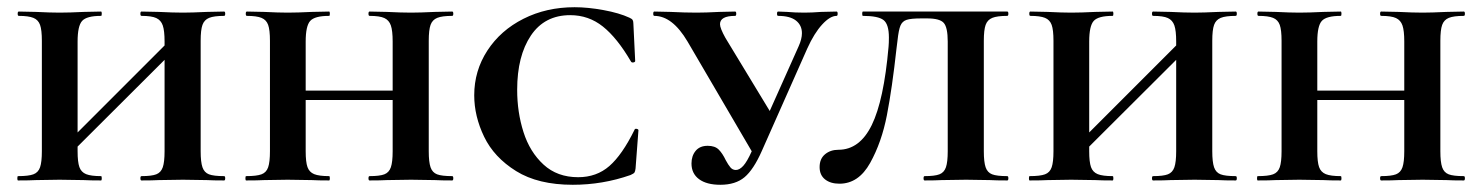

<svg xmlns="http://www.w3.org/2000/svg" viewBox="-20 -500 4107 532"><path d="M372 -456Q369 -456 369 -462Q369 -468 372 -468L420 -467Q460 -465 487 -465Q511 -465 553 -467L601 -468Q604 -468 604 -462Q604 -456 601 -456Q573 -456 559.5 -450.5Q546 -445 541 -431Q536 -417 536 -387V-81Q536 -51 541 -36.5Q546 -22 559 -17Q572 -12 601 -12Q604 -12 604 -6Q604 0 601 0Q570 0 553 -1L487 -2L420 -1Q403 0 372 0Q369 0 369 -6Q369 -12 372 -12Q400 -12 413 -17Q426 -22 431 -36.5Q436 -51 436 -81V-385Q436 -415 431 -429.5Q426 -444 413 -450Q400 -456 372 -456ZM135 -73 482 -420 502 -400 154 -53ZM32 -456Q29 -456 29 -462Q29 -468 32 -468L80 -467Q120 -465 145 -465Q172 -465 212 -467L260 -468Q262 -468 262 -462Q262 -456 260 -456Q220 -456 207.5 -442Q195 -428 195 -385V-81Q195 -51 200 -37Q205 -23 218.5 -17.5Q232 -12 260 -12Q262 -12 262 -6Q262 0 260 0Q229 0 212 -1L145 -2L80 -1Q62 0 30 0Q28 0 28 -6Q28 -12 30 -12Q59 -12 72.5 -17Q86 -22 91 -36.5Q96 -51 96 -81V-387Q96 -417 91 -431Q86 -445 72.5 -450.5Q59 -456 32 -456Z M1004 -456Q1001 -456 1001 -462Q1001 -468 1004 -468L1052 -467Q1092 -465 1119 -465Q1143 -465 1185 -467L1233 -468Q1236 -468 1236 -462Q1236 -456 1233 -456Q1205 -456 1191.5 -450.5Q1178 -445 1173 -431Q1168 -417 1168 -387V-81Q1168 -51 1173 -36.5Q1178 -22 1191 -17Q1204 -12 1233 -12Q1236 -12 1236 -6Q1236 0 1233 0Q1202 0 1185 -1L1119 -2L1052 -1Q1035 0 1004 0Q1001 0 1001 -6Q1001 -12 1004 -12Q1032 -12 1045 -17Q1058 -22 1063 -36.5Q1068 -51 1068 -81V-385Q1068 -415 1063 -429.5Q1058 -444 1045 -450Q1032 -456 1004 -456ZM775 -249H1114V-223H775ZM664 -456Q661 -456 661 -462Q661 -468 664 -468L712 -467Q752 -465 777 -465Q804 -465 844 -467L892 -468Q894 -468 894 -462Q894 -456 892 -456Q852 -456 839.5 -442Q827 -428 827 -385V-81Q827 -51 832 -37Q837 -23 850.5 -17.5Q864 -12 892 -12Q894 -12 894 -6Q894 0 892 0Q861 0 844 -1L777 -2L712 -1Q694 0 662 0Q660 0 660 -6Q660 -12 662 -12Q691 -12 704.5 -17Q718 -22 723 -36.5Q728 -51 728 -81V-387Q728 -417 723 -431Q718 -445 704.5 -450.5Q691 -456 664 -456Z M1724 -451Q1731 -448 1733 -444.5Q1735 -441 1735 -434L1740 -331Q1740 -328 1735 -327Q1730 -326 1728 -330Q1690 -395 1650.5 -426.5Q1611 -458 1560 -458Q1489 -458 1451 -401.5Q1413 -345 1413 -251Q1413 -189 1430.5 -134Q1448 -79 1486 -44Q1524 -9 1582 -9Q1633 -9 1668.5 -40Q1704 -71 1738 -140Q1739 -144 1744 -143Q1749 -142 1749 -139L1741 -33Q1740 -25 1738 -22Q1736 -19 1727 -15Q1650 12 1567 12Q1471 12 1410 -26Q1349 -64 1321.5 -121Q1294 -178 1294 -236Q1294 -304 1330.5 -360Q1367 -416 1430.5 -448Q1494 -480 1572 -480Q1609 -480 1652.5 -472Q1696 -464 1724 -451Z M1793 -456Q1790 -456 1790 -462Q1790 -468 1793 -468L1838 -467Q1878 -465 1910 -465Q1935 -465 1973 -467L2017 -468Q2020 -468 2020 -462Q2020 -456 2017 -456Q1975 -456 1975 -433Q1975 -422 1990 -395L2124 -174L2071 -67L1885 -385Q1843 -456 1793 -456ZM2202 -408Q2202 -430 2185.5 -443Q2169 -456 2136 -456Q2133 -456 2133 -462Q2133 -468 2136 -468L2161 -467Q2183 -465 2209 -465Q2229 -465 2255 -467L2298 -468Q2301 -468 2301 -462Q2301 -456 2298 -456Q2280 -456 2258 -432Q2236 -408 2217 -366L2091 -82Q2068 -30 2043 -9Q2018 12 1976 12Q1938 12 1917 -3.5Q1896 -19 1896 -47Q1896 -68 1907.5 -82Q1919 -96 1941 -96Q1961 -96 1971.5 -85.5Q1982 -75 1991 -56Q1998 -43 2004 -36Q2010 -29 2019 -29Q2029 -29 2039.5 -40.5Q2050 -52 2063 -81L2193 -372Q2202 -392 2202 -408Z M2467 -389 2464 -365Q2452 -256 2437.5 -181Q2423 -106 2391 -48.5Q2359 9 2306 9Q2281 9 2266 -3Q2251 -15 2251 -37Q2251 -60 2266 -72.5Q2281 -85 2303 -85Q2362 -85 2395.5 -153.5Q2429 -222 2442 -370Q2443 -380 2443 -396Q2443 -433 2428 -444.5Q2413 -456 2371 -456Q2369 -456 2369 -462Q2369 -468 2371 -468H2771Q2774 -468 2774 -462Q2774 -456 2771 -456Q2743 -456 2729.5 -450.5Q2716 -445 2711 -431Q2706 -417 2706 -387V-81Q2706 -51 2711 -36.5Q2716 -22 2729 -17Q2742 -12 2771 -12Q2774 -12 2774 -6Q2774 0 2771 0Q2740 0 2723 -1L2657 -2L2589 -1Q2572 0 2542 0Q2539 0 2539 -6Q2539 -12 2542 -12Q2570 -12 2583 -17Q2596 -22 2601 -36.5Q2606 -51 2606 -81V-385Q2606 -424 2595 -436.5Q2584 -449 2549 -449H2533Q2504 -449 2492 -445Q2480 -441 2475 -429Q2470 -417 2467 -389Z M3175 -456Q3172 -456 3172 -462Q3172 -468 3175 -468L3223 -467Q3263 -465 3290 -465Q3314 -465 3356 -467L3404 -468Q3407 -468 3407 -462Q3407 -456 3404 -456Q3376 -456 3362.5 -450.5Q3349 -445 3344 -431Q3339 -417 3339 -387V-81Q3339 -51 3344 -36.5Q3349 -22 3362 -17Q3375 -12 3404 -12Q3407 -12 3407 -6Q3407 0 3404 0Q3373 0 3356 -1L3290 -2L3223 -1Q3206 0 3175 0Q3172 0 3172 -6Q3172 -12 3175 -12Q3203 -12 3216 -17Q3229 -22 3234 -36.5Q3239 -51 3239 -81V-385Q3239 -415 3234 -429.5Q3229 -444 3216 -450Q3203 -456 3175 -456ZM2938 -73 3285 -420 3305 -400 2957 -53ZM2835 -456Q2832 -456 2832 -462Q2832 -468 2835 -468L2883 -467Q2923 -465 2948 -465Q2975 -465 3015 -467L3063 -468Q3065 -468 3065 -462Q3065 -456 3063 -456Q3023 -456 3010.5 -442Q2998 -428 2998 -385V-81Q2998 -51 3003 -37Q3008 -23 3021.5 -17.5Q3035 -12 3063 -12Q3065 -12 3065 -6Q3065 0 3063 0Q3032 0 3015 -1L2948 -2L2883 -1Q2865 0 2833 0Q2831 0 2831 -6Q2831 -12 2833 -12Q2862 -12 2875.5 -17Q2889 -22 2894 -36.5Q2899 -51 2899 -81V-387Q2899 -417 2894 -431Q2889 -445 2875.5 -450.5Q2862 -456 2835 -456Z M3807 -456Q3804 -456 3804 -462Q3804 -468 3807 -468L3855 -467Q3895 -465 3922 -465Q3946 -465 3988 -467L4036 -468Q4039 -468 4039 -462Q4039 -456 4036 -456Q4008 -456 3994.5 -450.5Q3981 -445 3976 -431Q3971 -417 3971 -387V-81Q3971 -51 3976 -36.5Q3981 -22 3994 -17Q4007 -12 4036 -12Q4039 -12 4039 -6Q4039 0 4036 0Q4005 0 3988 -1L3922 -2L3855 -1Q3838 0 3807 0Q3804 0 3804 -6Q3804 -12 3807 -12Q3835 -12 3848 -17Q3861 -22 3866 -36.5Q3871 -51 3871 -81V-385Q3871 -415 3866 -429.5Q3861 -444 3848 -450Q3835 -456 3807 -456ZM3578 -249H3917V-223H3578ZM3467 -456Q3464 -456 3464 -462Q3464 -468 3467 -468L3515 -467Q3555 -465 3580 -465Q3607 -465 3647 -467L3695 -468Q3697 -468 3697 -462Q3697 -456 3695 -456Q3655 -456 3642.5 -442Q3630 -428 3630 -385V-81Q3630 -51 3635 -37Q3640 -23 3653.5 -17.5Q3667 -12 3695 -12Q3697 -12 3697 -6Q3697 0 3695 0Q3664 0 3647 -1L3580 -2L3515 -1Q3497 0 3465 0Q3463 0 3463 -6Q3463 -12 3465 -12Q3494 -12 3507.5 -17Q3521 -22 3526 -36.5Q3531 -51 3531 -81V-387Q3531 -417 3526 -431Q3521 -445 3507.5 -450.5Q3494 -456 3467 -456Z"/></svg>

Font: Cormorant Unicase
Style: Bold
Weight: 700
Designer: Christian Thalmann (Catharsis Fonts)
Foundry: Catharsis Fonts
Version: Version 4.000